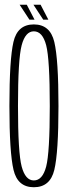

<svg xmlns="http://www.w3.org/2000/svg" viewBox="-20 -782 288 806"><path d="M122 4Q190.5 4 208 -68.8Q225.5 -141.5 225.5 -337Q225.5 -532 208 -605.8Q190.5 -679.5 122 -679.5Q53.5 -679.5 36.5 -606.2Q19.5 -533 19.5 -337Q19.5 -141.5 36.8 -68.8Q54 4 122 4ZM122 -24.5Q86.5 -24.5 71 -82.8Q55.5 -141 55.5 -337Q55.5 -534 71 -592.2Q86.5 -650.5 122 -650.5Q158.5 -650.5 173.8 -592.2Q189 -534 189 -337Q189 -141 173.8 -82.8Q158.5 -24.5 122 -24.5ZM161.5 -699.5H183L150.5 -762H120.5ZM103.5 -699.5H125L92.5 -762H62.5Z"/></svg>

Font: Anybody ExtraCondensed ExtraLight
Style: Regular
Weight: 250
Width: 2
Version: Version 1.113;gftools[0.9.25]